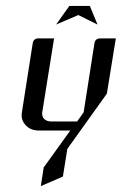

<svg xmlns="http://www.w3.org/2000/svg" viewBox="-20 -442 412 650"><path d="M53.2 -52.2Q53.2 -55.2 54.2 -62L90.8 -295.9Q93.8 -312 109.9 -312H163.1L123 -62Q121.1 -47.9 129.4 -39.6Q138.2 -30.8 152.8 -30.8H241.2L263.2 -62L299.8 -295.9Q302.7 -312 319.8 -312H372.1L341.8 -125L208 62L192.9 155.8L118.2 188L127.9 125L217.8 0H112.8Q83.5 0 66.9 -18.1Q53.2 -32.2 53.2 -52.2ZM169.9 -358.9 214.8 -421.9H284.2L310.1 -358.9L245.1 -391.1Z"/></svg>

Font: Hhenum
Style: Italic
Weight: 400
Designer: T. Christopher White
Version: Version 1.0